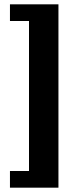

<svg xmlns="http://www.w3.org/2000/svg" viewBox="-20 -706 355 887"><path d="M26 161V84H114V-609H26V-686H250V161Z"/></svg>

Font: Chivo Medium ExtraBold
Style: Regular
Weight: 800
Version: Version 2.002